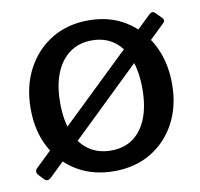

<svg xmlns="http://www.w3.org/2000/svg" viewBox="-66 -610 720 690"><g transform="rotate(-10 293.5 -265.0)"><path d="M69 -7Q61 0 54.5 0Q48 0 42 -7L27 -23Q14 -37 26 -49L518 -522Q531 -535 541 -524L563 -502Q572 -491 562 -483ZM298 10Q221 10 163 -24.5Q105 -59 72.5 -120.5Q40 -182 40 -262Q40 -345 73.5 -407.5Q107 -470 165 -505Q223 -540 299 -540Q376 -540 433.5 -504.5Q491 -469 523.5 -406.5Q556 -344 556 -263Q556 -183 523.5 -121.5Q491 -60 433 -25Q375 10 298 10ZM299 -65Q347 -65 380 -89Q413 -113 430.5 -157.5Q448 -202 448 -265Q448 -328 430.5 -373Q413 -418 379.5 -442.5Q346 -467 299 -467Q252 -467 218 -442.5Q184 -418 166 -373Q148 -328 148 -265Q148 -202 166 -157.5Q184 -113 218 -89Q252 -65 299 -65Z"/></g></svg>

Font: Libre Franklin Medium
Style: Regular
Weight: 500
Designer: Pablo Impallari, Rodrigo Fuenzalida, Nhung Nguyen
Foundry: Impallari Type
Version: Version 3.000